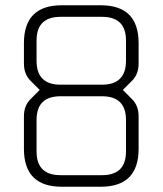

<svg xmlns="http://www.w3.org/2000/svg" viewBox="-20 -710 618 730"><path d="M71 -144V-268Q71 -308 96 -333L131 -368L96 -403Q71 -428 71 -468V-546Q71 -690 215 -690H363Q507 -690 507 -546V-468Q507 -428 482 -403L447 -368L482 -333Q507 -308 507 -268V-144Q507 0 363 0H215Q71 0 71 -144ZM119 -134Q119 -44 210 -44H368Q459 -44 459 -134V-254Q459 -344 368 -344H210Q119 -344 119 -254ZM119 -479Q119 -388 210 -388H368Q459 -388 459 -479V-556Q459 -646 368 -646H210Q119 -646 119 -556Z"/></svg>

Font: Oxanium ExtraLight
Style: Regular
Weight: 200
Designer: Severin Meyer
Version: Version 2.000